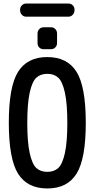

<svg xmlns="http://www.w3.org/2000/svg" viewBox="-20 -1066 540 1096"><path d="M405.3 -1006.8Q405.3 -992.2 395 -981.4Q384.8 -970.7 370.1 -970.7H129.9Q115.2 -970.7 105 -981.4Q94.7 -992.2 94.7 -1006.8V-1010.7Q94.7 -1025.4 105 -1035.6Q115.2 -1045.9 129.9 -1045.9H370.1Q384.8 -1045.9 395 -1036.1Q405.3 -1026.4 405.3 -1010.7ZM228.5 -910.2H271.5Q286.1 -910.2 295.9 -899.9Q305.7 -889.6 305.7 -875V-820.3Q305.7 -805.7 295.9 -795.4Q286.1 -785.2 271.5 -785.2H228.5Q213.9 -785.2 204.1 -794.9Q194.3 -804.7 194.3 -820.3V-875Q194.3 -889.6 204.1 -899.9Q213.9 -910.2 228.5 -910.2ZM313 -622.1Q289.1 -644.5 250 -644.5Q210.9 -644.5 187 -622.1Q163.1 -599.6 149.4 -536.6Q135.7 -473.6 135.7 -364.7Q135.7 -255.9 149.4 -192.9Q163.1 -129.9 187 -107.4Q210.9 -85 250 -85Q289.1 -85 313 -107.4Q336.9 -129.9 350.6 -192.9Q364.3 -255.9 364.3 -364.7Q364.3 -473.6 350.6 -536.6Q336.9 -599.6 313 -622.1ZM417 -74.7Q364.3 9.8 250 9.8Q135.7 9.8 83 -74.7Q30.3 -159.2 30.3 -365.2Q30.3 -571.3 83 -655.8Q135.7 -740.2 250 -740.2Q364.3 -740.2 417 -655.8Q469.7 -571.3 469.7 -365.2Q469.7 -159.2 417 -74.7Z"/></svg>

Font: Rounded-L Mgen+ 1m medium
Style: Regular
Weight: 500
Designer: [Source Han Sans]
Ryoko NISHIZUKA  (kana & ideographs); Paul D. Hunt (Latin, Greek & Cyrillic); Wenlong ZHANG  (bopomofo
Version: Version 1.059.20150602